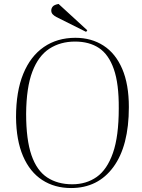

<svg xmlns="http://www.w3.org/2000/svg" viewBox="-20 -936 715 970"><path d="M61 -344Q61 -474 97.5 -563Q134 -652 201.5 -698.5Q269 -745 361 -745Q442 -745 503 -705.5Q564 -666 597.5 -588Q631 -510 631 -395Q631 -199 553 -92.5Q475 14 339 14Q256 14 193.5 -26.5Q131 -67 96.5 -147Q62 -227 61 -344ZM112 -361Q112 -230 139 -152Q166 -74 218.5 -39.5Q271 -5 345 -5Q416 -5 468.5 -42Q521 -79 550.5 -163Q580 -247 580 -388Q581 -513 555 -587Q529 -661 480 -693.5Q431 -726 359 -726Q285 -726 229.5 -690Q174 -654 143.5 -574Q113 -494 112 -361ZM421 -783 415 -775 265 -850Q255 -855 247 -863Q239 -871 239 -883Q239 -894 246.5 -903Q254 -912 276 -916Z"/></svg>

Font: Literata 72pt ExtraLight
Style: Italic
Weight: 200
Italic angle: -2°
Designer: Latin by Veronika Burian and Jose Scaglione. Greek by Irene Vlachou. Cyrillic by Vera Evstafieva
Foundry: TypeTogether
Version: Version 3.002